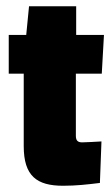

<svg xmlns="http://www.w3.org/2000/svg" viewBox="-20 -585 357 615"><path d="M182 10C224 10 259 6 300 1L305 -132C285 -131 257 -129 243 -129C229 -129 223 -135 223 -150V-349H306L313 -473H224V-565H73L64 -473H8V-349H56V-117C56 -21 98 10 182 10Z"/></svg>

Font: Passion One
Style: Regular
Weight: 400
Designer: Alejandro Lo Celso
Foundry: Fontstage
Version: Version 1.001